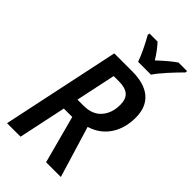

<svg xmlns="http://www.w3.org/2000/svg" viewBox="-281 -1016 1095 1095"><g transform="rotate(45 266.5 -468.0)"><path d="M168 -714H312Q411 -714 462.5 -670Q514 -626 514 -541Q514 -455 473 -394Q432 -333 357 -310L451 0H332L255 -288H187L126 0H17ZM255 -379Q326 -379 363 -421.5Q400 -464 400 -531Q400 -577 375.5 -598.5Q351 -620 300 -620H257L206 -379ZM228 -924 230 -936H295Q328 -901 360 -849Q420 -906 464 -936H533L532 -924Q501 -894 460.5 -849Q420 -804 402 -776H298Q288 -806 267.5 -848.5Q247 -891 228 -924Z"/></g></svg>

Font: Noto Sans UI NarrowMedium
Style: Italic
Weight: 500
Width: 4
Italic angle: -12°
Designer: Monotype Design Team
Foundry: Monotype Imaging Inc.
Version: Version 1.001